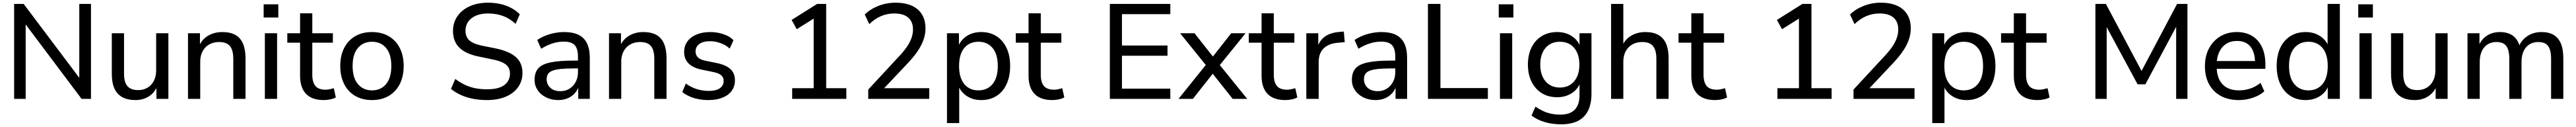

<svg xmlns="http://www.w3.org/2000/svg" viewBox="-20 -734 19168 943"><path d="M85 0V-705H156L595 -123H570V-705H657V0H587L148 -583H171V0Z M988 9Q929 9 889.5 -13Q850 -35 831 -78Q812 -121 812 -186V-487H903V-186Q903 -145 914 -118Q925 -91 948.5 -78Q972 -65 1008 -65Q1048 -65 1078 -83Q1108 -101 1125 -134Q1142 -167 1142 -211V-487H1233V0H1144V-110H1157Q1137 -52 1092.5 -21.5Q1048 9 988 9Z M1379 0V-487H1468V-381H1457Q1478 -438 1525.5 -467Q1573 -496 1634 -496Q1693 -496 1731 -475Q1769 -454 1788 -410.5Q1807 -367 1807 -302V0H1716V-297Q1716 -340 1705 -368Q1694 -396 1670.5 -409Q1647 -422 1611 -422Q1569 -422 1537 -404Q1505 -386 1487.5 -353Q1470 -320 1470 -276V0Z M1942 -604V-702H2051V-604ZM1951 0V-487H2042V0Z M2390 9Q2301 9 2257 -37.5Q2213 -84 2213 -171V-417H2118V-487H2213V-635H2304V-487H2457V-417H2304V-179Q2304 -124 2327 -96Q2350 -68 2403 -68Q2419 -68 2434.5 -71.5Q2450 -75 2464 -79L2479 -11Q2465 -2 2439.5 3.5Q2414 9 2390 9Z M2748 9Q2676 9 2623 -22Q2570 -53 2541 -110Q2512 -167 2512 -244Q2512 -321 2541 -377.5Q2570 -434 2623 -465Q2676 -496 2748 -496Q2820 -496 2873 -465Q2926 -434 2955 -377.5Q2984 -321 2984 -244Q2984 -167 2955 -110Q2926 -53 2873 -22Q2820 9 2748 9ZM2748 -63Q2814 -63 2853 -109.5Q2892 -156 2892 -244Q2892 -332 2853 -378Q2814 -424 2748 -424Q2683 -424 2643.5 -378Q2604 -332 2604 -244Q2604 -156 2643.5 -109.5Q2683 -63 2748 -63Z M3604 9Q3549 9 3500 -0.5Q3451 -10 3410 -28.5Q3369 -47 3336 -74L3368 -148Q3401 -123 3437 -105.5Q3473 -88 3514 -79.5Q3555 -71 3604 -71Q3692 -71 3733.5 -103Q3775 -135 3775 -187Q3775 -216 3762 -236Q3749 -256 3720 -270Q3691 -284 3644 -293L3538 -315Q3444 -335 3397.5 -381Q3351 -427 3351 -504Q3351 -567 3384.5 -614.5Q3418 -662 3476.5 -688Q3535 -714 3612 -714Q3660 -714 3703 -704.5Q3746 -695 3783 -675.5Q3820 -656 3848 -628L3817 -557Q3773 -597 3723 -615.5Q3673 -634 3611 -634Q3560 -634 3522.5 -618Q3485 -602 3464.5 -573.5Q3444 -545 3444 -507Q3444 -461 3472 -435Q3500 -409 3566 -395L3671 -374Q3771 -353 3819.5 -309.5Q3868 -266 3868 -193Q3868 -133 3836 -87.5Q3804 -42 3744.5 -16.5Q3685 9 3604 9Z M4134 9Q4084 9 4043.5 -11Q4003 -31 3980.5 -65Q3958 -99 3958 -141Q3958 -195 3985 -226Q4012 -257 4076 -270.5Q4140 -284 4248 -284H4295V-226H4250Q4192 -226 4153 -222Q4114 -218 4091 -209Q4068 -200 4058 -184.5Q4048 -169 4048 -146Q4048 -107 4075.5 -82Q4103 -57 4151 -57Q4189 -57 4218 -75.5Q4247 -94 4264 -125.5Q4281 -157 4281 -198V-313Q4281 -372 4257 -398.5Q4233 -425 4176 -425Q4134 -425 4092.5 -412Q4051 -399 4007 -372L3978 -437Q4004 -455 4037.5 -468.5Q4071 -482 4107.5 -489Q4144 -496 4178 -496Q4243 -496 4285 -475.5Q4327 -455 4348 -412.5Q4369 -370 4369 -304V0H4283V-111H4292Q4284 -74 4262 -47Q4240 -20 4207.5 -5.5Q4175 9 4134 9Z M4512 0V-487H4601V-381H4590Q4611 -438 4658.5 -467Q4706 -496 4767 -496Q4826 -496 4864 -475Q4902 -454 4921 -410.5Q4940 -367 4940 -302V0H4849V-297Q4849 -340 4838 -368Q4827 -396 4803.5 -409Q4780 -422 4744 -422Q4702 -422 4670 -404Q4638 -386 4620.5 -353Q4603 -320 4603 -276V0Z M5252 9Q5214 9 5177.5 2Q5141 -5 5110.5 -18.5Q5080 -32 5057 -51L5084 -114Q5108 -96 5136 -83.5Q5164 -71 5194 -65Q5224 -59 5254 -59Q5309 -59 5337 -79Q5365 -99 5365 -132Q5365 -160 5346.5 -175.5Q5328 -191 5289 -199L5196 -218Q5134 -232 5102.5 -264.5Q5071 -297 5071 -348Q5071 -393 5095.5 -426.5Q5120 -460 5164 -478Q5208 -496 5265 -496Q5299 -496 5331 -489Q5363 -482 5391 -469Q5419 -456 5438 -435L5410 -373Q5391 -391 5367 -403Q5343 -415 5317 -421.5Q5291 -428 5265 -428Q5211 -428 5183.5 -407Q5156 -386 5156 -352Q5156 -326 5172.5 -309Q5189 -292 5225 -284L5318 -265Q5383 -251 5416 -220.5Q5449 -190 5449 -138Q5449 -92 5424.5 -59Q5400 -26 5355.5 -8.5Q5311 9 5252 9Z M5875 0V-79H6035V-626H6083L5909 -517L5871 -586L6061 -705H6128V-79H6278V0Z M6441 0V-69L6680 -326Q6713 -362 6733.5 -393.5Q6754 -425 6764 -455Q6774 -485 6774 -515Q6774 -573 6738.5 -603.5Q6703 -634 6635 -634Q6583 -634 6536.5 -614.5Q6490 -595 6449 -555L6415 -626Q6455 -666 6516 -690Q6577 -714 6644 -714Q6716 -714 6765.5 -691.5Q6815 -669 6841 -626.5Q6867 -584 6867 -523Q6867 -491 6859 -460.5Q6851 -430 6835.5 -399.5Q6820 -369 6796.5 -337Q6773 -305 6741 -271L6534 -52V-79H6895V0Z M7027 180V-487H7116V-375H7106Q7122 -430 7169 -463Q7216 -496 7282 -496Q7347 -496 7395 -465.5Q7443 -435 7470 -378.5Q7497 -322 7497 -244Q7497 -167 7470.5 -109.5Q7444 -52 7395.5 -21.5Q7347 9 7282 9Q7217 9 7170 -24Q7123 -57 7107 -111H7118V180ZM7261 -63Q7327 -63 7366 -109.5Q7405 -156 7405 -244Q7405 -332 7366 -378Q7327 -424 7261 -424Q7195 -424 7156 -378Q7117 -332 7117 -244Q7117 -156 7156 -109.5Q7195 -63 7261 -63Z M7811 9Q7722 9 7678 -37.5Q7634 -84 7634 -171V-417H7539V-487H7634V-635H7725V-487H7878V-417H7725V-179Q7725 -124 7748 -96Q7771 -68 7824 -68Q7840 -68 7855.5 -71.5Q7871 -75 7885 -79L7900 -11Q7886 -2 7860.5 3.5Q7835 9 7811 9Z M8239 0V-705H8689V-629H8329V-396H8668V-320H8329V-76H8689V0Z M8750 0 8971 -274V-229L8762 -487H8869L9022 -294H8990L9142 -487H9249L9041 -231V-271L9261 0H9153L8989 -206H9020L8857 0Z M9545 9Q9456 9 9412 -37.5Q9368 -84 9368 -171V-417H9273V-487H9368V-635H9459V-487H9612V-417H9459V-179Q9459 -124 9482 -96Q9505 -68 9558 -68Q9574 -68 9589.5 -71.5Q9605 -75 9619 -79L9634 -11Q9620 -2 9594.5 3.5Q9569 9 9545 9Z M9701 0V-487H9790V-371H9780Q9796 -431 9838 -461.5Q9880 -492 9949 -497L9980 -500L9987 -421L9930 -416Q9864 -409 9828.5 -373Q9793 -337 9793 -274V0Z M10216 9Q10166 9 10125.5 -11Q10085 -31 10062.5 -65Q10040 -99 10040 -141Q10040 -195 10067 -226Q10094 -257 10158 -270.5Q10222 -284 10330 -284H10377V-226H10332Q10274 -226 10235 -222Q10196 -218 10173 -209Q10150 -200 10140 -184.5Q10130 -169 10130 -146Q10130 -107 10157.5 -82Q10185 -57 10233 -57Q10271 -57 10300 -75.5Q10329 -94 10346 -125.5Q10363 -157 10363 -198V-313Q10363 -372 10339 -398.5Q10315 -425 10258 -425Q10216 -425 10174.5 -412Q10133 -399 10089 -372L10060 -437Q10086 -455 10119.5 -468.5Q10153 -482 10189.5 -489Q10226 -496 10260 -496Q10325 -496 10367 -475.5Q10409 -455 10430 -412.5Q10451 -370 10451 -304V0H10365V-111H10374Q10366 -74 10344 -47Q10322 -20 10289.5 -5.5Q10257 9 10216 9Z M10606 0V-705H10699V-80H11052V0Z M11133 -604V-702H11242V-604ZM11142 0V-487H11233V0Z M11598 189Q11533 189 11477 173Q11421 157 11377 124L11406 58Q11436 78 11465.5 91.5Q11495 105 11526.5 111Q11558 117 11592 117Q11663 117 11698.5 80.5Q11734 44 11734 -26V-134H11743Q11729 -78 11680.5 -45Q11632 -12 11568 -12Q11502 -12 11453 -42.5Q11404 -73 11377 -127.5Q11350 -182 11350 -254Q11350 -327 11377 -381.5Q11404 -436 11453 -466Q11502 -496 11568 -496Q11633 -496 11681 -463Q11729 -430 11743 -374H11734V-487H11823V-38Q11823 37 11797.5 88Q11772 139 11722 164Q11672 189 11598 189ZM11588 -84Q11655 -84 11694 -130Q11733 -176 11733 -254Q11733 -333 11694 -378.5Q11655 -424 11588 -424Q11521 -424 11481.5 -378.5Q11442 -333 11442 -254Q11442 -176 11481.5 -130Q11521 -84 11588 -84Z M11969 0V-705H12060V-381H12047Q12068 -438 12115.5 -467Q12163 -496 12224 -496Q12283 -496 12321 -474.5Q12359 -453 12378 -410Q12397 -367 12397 -302V0H12306V-297Q12306 -340 12295 -368Q12284 -396 12260.5 -409Q12237 -422 12201 -422Q12159 -422 12127 -404Q12095 -386 12077.5 -353Q12060 -320 12060 -276V0Z M12743 9Q12654 9 12610 -37.5Q12566 -84 12566 -171V-417H12471V-487H12566V-635H12657V-487H12810V-417H12657V-179Q12657 -124 12680 -96Q12703 -68 12756 -68Q12772 -68 12787.5 -71.5Q12803 -75 12817 -79L12832 -11Q12818 -2 12792.5 3.5Q12767 9 12743 9Z M13207 0V-79H13367V-626H13415L13241 -517L13203 -586L13393 -705H13460V-79H13610V0Z M13773 0V-69L14012 -326Q14045 -362 14065.5 -393.5Q14086 -425 14096 -455Q14106 -485 14106 -515Q14106 -573 14070.5 -603.5Q14035 -634 13967 -634Q13915 -634 13868.5 -614.5Q13822 -595 13781 -555L13747 -626Q13787 -666 13848 -690Q13909 -714 13976 -714Q14048 -714 14097.5 -691.5Q14147 -669 14173 -626.5Q14199 -584 14199 -523Q14199 -491 14191 -460.5Q14183 -430 14167.5 -399.5Q14152 -369 14128.5 -337Q14105 -305 14073 -271L13866 -52V-79H14227V0Z M14359 180V-487H14448V-375H14438Q14454 -430 14501 -463Q14548 -496 14614 -496Q14679 -496 14727 -465.5Q14775 -435 14802 -378.5Q14829 -322 14829 -244Q14829 -167 14802.5 -109.5Q14776 -52 14727.5 -21.5Q14679 9 14614 9Q14549 9 14502 -24Q14455 -57 14439 -111H14450V180ZM14593 -63Q14659 -63 14698 -109.5Q14737 -156 14737 -244Q14737 -332 14698 -378Q14659 -424 14593 -424Q14527 -424 14488 -378Q14449 -332 14449 -244Q14449 -156 14488 -109.5Q14527 -63 14593 -63Z M15143 9Q15054 9 15010 -37.5Q14966 -84 14966 -171V-417H14871V-487H14966V-635H15057V-487H15210V-417H15057V-179Q15057 -124 15080 -96Q15103 -68 15156 -68Q15172 -68 15187.5 -71.5Q15203 -75 15217 -79L15232 -11Q15218 -2 15192.5 3.5Q15167 9 15143 9Z M15573 0V-705H15651L15932 -178H15901L16181 -705H16258V0H16174V-576H16196L15945 -108H15887L15633 -577H15657V0Z M16642 9Q16563 9 16506.5 -21.5Q16450 -52 16419 -108.5Q16388 -165 16388 -242Q16388 -318 16418.5 -375Q16449 -432 16502.5 -464Q16556 -496 16625 -496Q16692 -496 16739.5 -467Q16787 -438 16812.5 -384.5Q16838 -331 16838 -256V-223H16459V-281H16778L16761 -267Q16761 -345 16727 -387.5Q16693 -430 16627 -430Q16579 -430 16545 -407.5Q16511 -385 16493 -344.5Q16475 -304 16475 -251V-245Q16475 -185 16494.5 -144.5Q16514 -104 16551 -83.5Q16588 -63 16642 -63Q16685 -63 16725.5 -76.5Q16766 -90 16802 -119L16830 -56Q16797 -26 16745.5 -8.5Q16694 9 16642 9Z M17137 9Q17073 9 17024.5 -21.5Q16976 -52 16949 -109.5Q16922 -167 16922 -244Q16922 -322 16948.5 -378.5Q16975 -435 17023.5 -465.5Q17072 -496 17137 -496Q17202 -496 17249 -463.5Q17296 -431 17312 -377H17301V-705H17392V0H17302V-113H17312Q17297 -57 17249.5 -24Q17202 9 17137 9ZM17158 -63Q17224 -63 17263 -109.5Q17302 -156 17302 -244Q17302 -332 17263 -378Q17224 -424 17158 -424Q17093 -424 17053.5 -378Q17014 -332 17014 -244Q17014 -156 17053.5 -109.5Q17093 -63 17158 -63Z M17529 -604V-702H17638V-604ZM17538 0V-487H17629V0Z M17949 9Q17890 9 17850.5 -13Q17811 -35 17792 -78Q17773 -121 17773 -186V-487H17864V-186Q17864 -145 17875 -118Q17886 -91 17909.5 -78Q17933 -65 17969 -65Q18009 -65 18039 -83Q18069 -101 18086 -134Q18103 -167 18103 -211V-487H18194V0H18105V-110H18118Q18098 -52 18053.5 -21.5Q18009 9 17949 9Z M18342 0V-487H18431V-381H18420Q18433 -418 18456 -443.5Q18479 -469 18511.5 -482.5Q18544 -496 18583 -496Q18645 -496 18683 -466.5Q18721 -437 18734 -377H18720Q18738 -432 18784.5 -464Q18831 -496 18893 -496Q18948 -496 18983.5 -474.5Q19019 -453 19037 -410.5Q19055 -368 19055 -302V0H18964V-298Q18964 -362 18942 -392Q18920 -422 18868 -422Q18830 -422 18802 -404Q18774 -386 18759 -353Q18744 -320 18744 -274V0H18653V-298Q18653 -362 18631 -392Q18609 -422 18557 -422Q18519 -422 18491 -404Q18463 -386 18448 -353Q18433 -320 18433 -274V0Z"/></svg>

Font: Nunito Sans 12pt ExtraLight 12pt Medium
Style: Regular
Weight: 500
Version: Version 3.101;gftools[0.9.27]